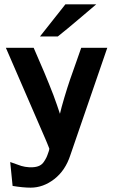

<svg xmlns="http://www.w3.org/2000/svg" viewBox="-20 -692 532 884"><path d="M164 -524 281 -672H423Q395 -648 356.5 -615.5Q318 -583 293.5 -562.5Q269 -542 246 -524ZM7 -472H135Q189 -350 226 -254Q243 -208 256 -168Q262 -195 276 -242Q290 -289 303 -327Q316 -365 333.5 -413.5Q351 -462 354 -472H474L304 22Q281 93 230 132.5Q179 172 121 172Q86 172 38 164L27 54Q31 56 61 66Q95 80 131 78Q149 77 161.5 71Q174 65 182 53Q190 41 194 32.5Q198 24 204 6Q207 -2 207 -8Q204 -17 197 -33Q190 -49 189 -52Z"/></svg>

Font: Coval
Style: ExtraBold
Weight: 800
Foundry: Context Ltd
Version: Version 001.000